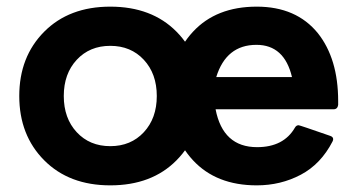

<svg xmlns="http://www.w3.org/2000/svg" viewBox="-20 -548 1066 578"><path d="M312 10Q188 10 113 -65.5Q38 -141 38 -259Q38 -377 113 -452.5Q188 -528 312 -528Q437 -528 511.5 -452.5Q586 -377 586 -259Q586 -141 511.5 -65.5Q437 10 312 10ZM312 -108Q374 -108 413 -150Q452 -192 452 -259Q452 -326 413 -368Q374 -410 312 -410Q250 -410 211 -368Q172 -326 172 -259Q172 -192 211 -150Q250 -108 312 -108ZM859 -316Q836 -413 752 -413Q661 -413 631 -316ZM753 10Q631 10 561 -65.5Q491 -141 491 -259Q491 -377 561 -452.5Q631 -528 753 -528Q872 -528 937 -448Q998 -371 998 -244V-232Q996 -219 984 -219H629Q651 -105 754 -105Q834 -105 868 -164Q872 -171 879 -171Q882 -171 974 -139Q983 -136 983 -129Q983 -126 981 -122Q946 -54 885.5 -22Q825 10 753 10Z"/></svg>

Font: YamahaIndonesia935. App
Style: Bold
Weight: 700
Designer: Dalton Maag Ltd
Foundry: Dalton Maag Ltd
Version: Version 1.002; January 01, 2024; Regular/Italic